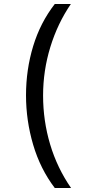

<svg xmlns="http://www.w3.org/2000/svg" viewBox="-20 -812 459 967"><path d="M256 135Q183 39 147 -83Q111 -205 111 -332Q111 -461 147 -579.5Q183 -698 256 -792H337Q270 -694 233.5 -575Q197 -456 197 -331Q197 -204 232.5 -85Q268 34 338 135Z"/></svg>

Font: ukannada15
Style: Book
Weight: 400
Designer: Jelle Bosma - Monotype Design Team
Foundry: Monotype Imaging Inc.
Version: Version 2.003